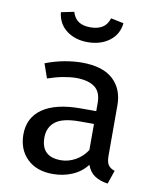

<svg xmlns="http://www.w3.org/2000/svg" viewBox="-88 -863 792 947"><g transform="rotate(10 307.5 -390.0)"><path d="M496.4 -124.1Q496.4 -91.8 506.7 -77.2Q516.9 -62.6 539 -55.4L515.9 12.3Q479 7.7 451.5 -9.7Q424.1 -27.2 411.3 -63.1Q382.1 -25.1 337.4 -6.2Q292.8 12.8 240.5 12.8Q159 12.8 111.8 -33.3Q64.6 -79.5 64.6 -154.9Q64.6 -239 130.5 -284.4Q196.4 -329.7 320 -329.7H398.5V-370.8Q398.5 -426.7 365.4 -450.3Q332.3 -473.8 273.3 -473.8Q246.2 -473.8 209.5 -467.2Q172.8 -460.5 131.3 -446.2L106.2 -517.9Q155.9 -536.9 202.1 -545.1Q248.2 -553.3 288.2 -553.3Q392.3 -553.3 444.4 -505.6Q496.4 -457.9 496.4 -375.9ZM268.2 -61Q305.6 -61 340.8 -80.5Q375.9 -100 398.5 -134.9V-265.6H326.7Q241 -265.6 205.1 -236.7Q169.2 -207.7 169.2 -157.4Q169.2 -61 268.2 -61ZM297.4 -657.4Q234.4 -657.4 191.3 -690Q148.2 -722.6 142.1 -780L206.7 -793.3Q216.9 -760.5 239.2 -746.2Q261.5 -731.8 297.4 -731.8Q333.8 -731.8 357.4 -746.2Q381 -760.5 391.3 -793.3L455.4 -780Q449.2 -722.6 405.1 -690Q361 -657.4 297.4 -657.4Z"/></g></svg>

Font: Fira Code Retina
Style: Regular
Weight: 450
Monospace: yes
Designer: Carrois Corporate, Edenspiekermann AG, Nikita Prokopov
Foundry: Carrois Corporate, Edenspiekermann AG, Nikita Prokopov
Version: Version 6.002